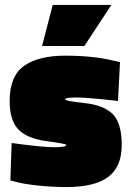

<svg xmlns="http://www.w3.org/2000/svg" viewBox="-20 -743 529 776"><path d="M457 -335Q333 -349 288 -349Q243 -349 243 -341Q243 -335 321.5 -326.5Q400 -318 436 -281.5Q472 -245 472 -157Q472 -69 417.5 -28Q363 13 250 13Q187 13 130 6.5Q73 0 48 -7L22 -14L27 -165Q151 -148 199.5 -148Q248 -148 248 -157Q248 -162 169 -172.5Q90 -183 54.5 -219.5Q19 -256 19 -334Q19 -436 77.5 -477Q136 -518 243 -518Q357 -518 438 -498L465 -492ZM193 -723H430L321 -557H150Z"/></svg>

Font: Titillium Web Black
Style: Regular
Weight: 900
Version: Version 1.002;PS 35.000;hotconv 1.0.70;makeotf.lib2.5.55311